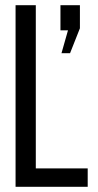

<svg xmlns="http://www.w3.org/2000/svg" viewBox="-20 -720 377 740"><path d="M318 0V-71H118V-700H40V0ZM217 -515H250L288 -611V-700H213V-603H242Z"/></svg>

Font: VL Bebas Neue Regular
Style: Regular
Weight: 400
Designer: Ryoichi Tsunekawa
Foundry: Ryoichi Tsunekawa
Version: Version 001.003